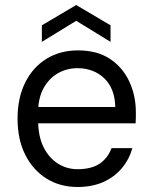

<svg xmlns="http://www.w3.org/2000/svg" viewBox="-20 -734 606 766"><path d="M289 12Q219 12 165 -22Q111 -56 80.5 -117Q50 -178 50 -261Q50 -343 80.5 -404.5Q111 -466 165.5 -499.5Q220 -533 291 -533Q367 -533 418 -499.5Q469 -466 495.5 -409.5Q522 -353 522 -286Q522 -276 522 -266Q522 -256 521 -242H113V-307H440Q438 -382 395.5 -422Q353 -462 289 -462Q247 -462 211.5 -442Q176 -422 154 -382.5Q132 -343 132 -284V-256Q132 -190 154 -146.5Q176 -103 211.5 -81Q247 -59 289 -59Q345 -59 377.5 -81Q410 -103 425 -143H508Q496 -99 466.5 -63.5Q437 -28 392.5 -8Q348 12 289 12ZM147 -567V-633L284 -714L421 -633V-567L284 -651Z"/></svg>

Font: DM Sans 10pt
Style: Regular
Weight: 400
Version: Version 4.004;gftools[0.9.30]